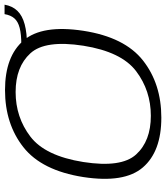

<svg xmlns="http://www.w3.org/2000/svg" viewBox="37 -760 728 842"><g transform="rotate(-90 401.0 -339.0)"><path d="M306 4.5Q454.5 4.5 556.8 -76Q659 -156.5 687 -337.5Q714.5 -518 644.8 -599.5Q575 -681 427 -681Q278.5 -681 176.2 -600.2Q74 -519.5 45.5 -337.5Q18 -157.5 87.8 -76.5Q157.5 4.5 306 4.5ZM314 -41.5Q203.5 -41.5 144.5 -106.2Q85.5 -171 111.5 -337.5Q138 -505 223 -569.8Q308 -634.5 418.5 -634.5Q529 -634.5 588.2 -569.8Q647.5 -505 621.5 -337.5Q595 -170.5 509.8 -106Q424.5 -41.5 314 -41.5ZM625 -609.5 621 -584.5Q677.5 -584.5 715.5 -594.8Q753.5 -605 774.5 -626.8Q795.5 -648.5 801.5 -683H760Q755.5 -656 741.5 -640Q727.5 -624 699.8 -616.8Q672 -609.5 625 -609.5Z"/></g></svg>

Font: Anybody SemiExpanded Light
Style: Italic
Weight: 300
Width: 6
Italic angle: -10°
Version: Version 1.113;gftools[0.9.25]